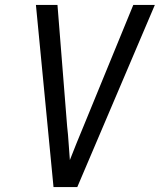

<svg xmlns="http://www.w3.org/2000/svg" viewBox="-20 -755 645 775"><path d="M292 0H196L125 -735H212L251 -245Q255 -211 257 -177Q259 -143 262 -109Q275 -143 289 -177Q303 -211 317 -245L518 -735H605Z"/></svg>

Font: Iosevka Aile Oblique
Style: Regular
Weight: 400
Italic angle: -9°
Designer: Belleve Invis
Foundry: Belleve Invis
Version: Version 31.1.0; ttfautohint (v1.8.4)